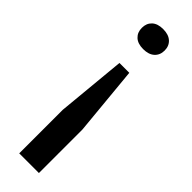

<svg xmlns="http://www.w3.org/2000/svg" viewBox="-254 -541 745 745"><g transform="rotate(45 119.0 -168.0)"><path d="M146 -323 173 -39V200H65V-39L92 -323ZM119 -536Q149 -536 165.5 -521Q182 -506 182 -481Q182 -456 165.5 -441Q149 -426 119 -426Q89 -426 73 -441Q57 -456 57 -481Q57 -506 73 -521Q89 -536 119 -536Z"/></g></svg>

Font: Mona Sans SemiExpanded Medium
Style: Regular
Weight: 500
Width: 6
Designer: Deni Anggara
Foundry: GitHub
Version: Version 2.000